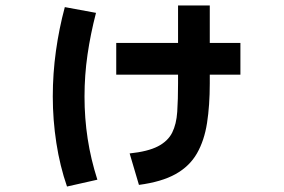

<svg xmlns="http://www.w3.org/2000/svg" viewBox="-20 -631 1040 702"><path d="M336 26 225 51Q199 -24 186 -108.5Q173 -193 173 -278Q173 -362 184.5 -444.5Q196 -527 217 -605L331 -584Q311 -507 300 -431.5Q289 -356 289 -278Q289 -199 300.5 -124Q312 -49 336 26ZM859 -474V-358H405V-474ZM488 45 454 -70Q521 -77 557.5 -96Q594 -115 609.5 -146Q625 -177 628 -222Q631 -267 631 -326V-611H747V-326Q747 -246 737 -181.5Q727 -117 700 -70Q673 -23 622 5.5Q571 34 488 45Z"/></svg>

Font: Murecho Thin SemiBold
Style: Regular
Weight: 600
Version: Version 1.010